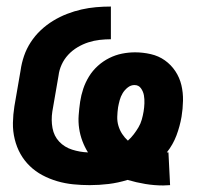

<svg xmlns="http://www.w3.org/2000/svg" viewBox="-20 -558 640 587"><path d="M479 9Q452 9 424.5 4.5Q397 0 370 -8Q341 1 312 4.5Q283 8 254 8Q229 8 204 5.5Q179 3 155 -4Q131 -11 109.5 -22.5Q88 -34 71 -50.5Q54 -67 42.5 -87.5Q31 -108 25 -132.5Q19 -157 19.5 -182.5Q20 -208 24 -233L43 -343Q46 -365 53.5 -387Q61 -409 74 -429Q87 -449 104.5 -465.5Q122 -482 142.5 -494.5Q163 -507 185 -515.5Q207 -524 229 -529Q251 -534 273.5 -536Q296 -538 319 -538V-438Q302 -438 284.5 -436Q267 -434 250 -428.5Q233 -423 217 -413.5Q201 -404 188.5 -390.5Q176 -377 168.5 -360.5Q161 -344 159 -327L140 -217Q136 -191 140.5 -166.5Q145 -142 161 -125Q177 -108 200.5 -100.5Q224 -93 249 -92Q239 -108 232 -126.5Q225 -145 222 -165Q219 -185 220.5 -205.5Q222 -226 225 -247Q228 -267 234.5 -286.5Q241 -306 252 -324Q263 -342 279 -356.5Q295 -371 314 -380.5Q333 -390 353 -394Q373 -398 393 -398Q417 -398 441 -392.5Q465 -387 484 -373.5Q503 -360 516 -340.5Q529 -321 534.5 -298Q540 -275 539.5 -250Q539 -225 535 -201Q530 -172 519.5 -144Q509 -116 490 -92Q492 -92 493 -92Q494 -92 495 -92L500 8Q495 8 490 8.5Q485 9 479 9ZM371 -128Q381 -137 389 -147.5Q397 -158 403.5 -169Q410 -180 413.5 -192.5Q417 -205 419 -217Q421 -229 421.5 -242Q422 -255 420 -266.5Q418 -278 411 -288Q404 -298 391 -298Q380 -298 370.5 -290.5Q361 -283 355 -273Q349 -263 346 -252Q343 -241 341 -230Q339 -216 338.5 -201.5Q338 -187 342 -173.5Q346 -160 353.5 -148.5Q361 -137 371 -128Z"/></svg>

Font: Iosevka Slab Extended
Style: Bold Italic
Weight: 700
Width: 7
Italic angle: -9°
Monospace: yes
Designer: Belleve Invis
Foundry: Belleve Invis
Version: Version 11.1.0; ttfautohint (v1.8.3)